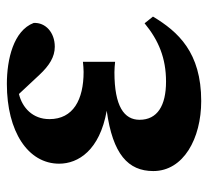

<svg xmlns="http://www.w3.org/2000/svg" viewBox="-44 -560 620 573"><g transform="rotate(-90 266.5 -273.0)"><path d="M484 -152C433 -110 380 -88 310 -88C238 -88 196 -114 196 -167C196 -213 236 -242 338 -242C348 -242 358 -241 369 -240V-336C359 -335 348 -334 339 -334C256 -334 198 -365 198 -436C198 -486 232 -517 273 -527L330 -466C358 -436 384 -420 414 -420C457 -420 487 -448 485 -483C462 -543 377 -563 303 -563C161 -563 65 -500 65 -407C65 -350 105 -286 223 -265C93 -247 43 -201 43 -126C43 -36 140 17 252 17C397 17 459 -52 504 -127Z"/></g></svg>

Font: Noto Serif KR Black
Style: Regular
Weight: 900
Version: Version 1.001;PS 1.001;hotconv 16.6.54;makeotf.lib2.5.65590